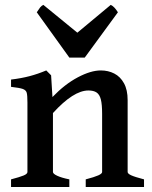

<svg xmlns="http://www.w3.org/2000/svg" viewBox="-20 -752 611 772"><path d="M324.7 -30.8Q359.9 -40 375.2 -46.9Q390.6 -53.7 390.6 -60.5V-294.4Q390.6 -332 385.5 -352.1Q380.4 -372.1 368.4 -380.1Q356.4 -388.2 335.4 -388.2Q275.4 -388.2 192.9 -297.4V-60.5Q192.9 -53.2 210.2 -45.2Q227.5 -37.1 258.8 -30.8V0H24.4V-30.8Q59.6 -40 75 -46.4Q90.3 -52.7 90.3 -60.5V-339.8Q90.3 -368.7 87.4 -379.2Q84.5 -389.6 71.8 -394.3Q59.1 -398.9 24.4 -402.8V-432.1Q65.4 -437 98.9 -445.8Q132.3 -454.6 166 -468.8L185.5 -449.2L190.9 -361.8Q240.7 -413.6 293 -441.2Q345.2 -468.8 385.3 -468.8Q415 -468.8 439.5 -456.3Q463.9 -443.8 478.5 -417.2Q493.2 -390.6 493.2 -349.6V-60.5Q493.2 -53.7 507.6 -47.1Q522 -40.5 559.1 -30.8V0H324.7ZM258.8 -520.5 127.9 -702.6Q136.7 -716.3 141.8 -722.7Q147 -729 154.3 -732.4L291 -620.6L425.3 -732.4Q439.5 -726.1 454.1 -702.6L320.8 -520.5Z"/></svg>

Font: David Libre Medium
Style: Regular
Weight: 500
Version: Version 1.000